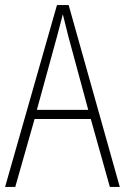

<svg xmlns="http://www.w3.org/2000/svg" viewBox="-20 -735 491 755"><path d="M412 0H451L250 -715H204L0 0H40L116 -267H337ZM249 -591 327 -303H125L204 -591C212 -623 220 -649 227 -679C234 -649 242 -621 249 -591Z"/></svg>

Font: Noto Sans Ethiopic Condensed ExtraLight
Style: Regular
Weight: 200
Width: 3
Designer: Monotype Design Team
Foundry: Monotype Imaging Inc.
Version: Version 2.102